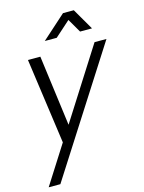

<svg xmlns="http://www.w3.org/2000/svg" viewBox="-144 -843 874 1167"><g transform="rotate(-15 293.0 -260.0)"><path d="M392 -711.5 442.3 -625H517.3L439 -760H371L220.3 -625H295.3ZM510.5 -540 228.1 -96 169.5 -540H91.5L166.7 -1.5L13 240H86.5L585.5 -540Z"/></g></svg>

Font: Manrope
Style: RegularItalic
Weight: 400
Italic angle: -15°
Designer: Mikhail Sharanda
Foundry: Mikhail Sharanda
Version: Version 4.502;hotconv 1.0.109;makeotfexe 2.5.65596